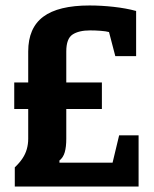

<svg xmlns="http://www.w3.org/2000/svg" viewBox="-20 -681 561 701"><path d="M34 0V-70Q51 -86 62 -102.5Q73 -119 78 -137Q83 -155 83 -174V-283H32V-380H83V-493Q83 -579 138 -620Q193 -661 307 -661Q350 -661 395 -656Q440 -651 477 -641V-476H401L378 -564Q367 -567 347.5 -568.5Q328 -570 309 -570Q268 -570 245 -555Q222 -540 222 -493V-380H352V-283H222V-174Q222 -145 216.5 -125.5Q211 -106 197 -95V-87H391L415 -187H486V0Z"/></svg>

Font: Faustina Light ExtraBold
Style: Regular
Weight: 800
Version: Version 1.200